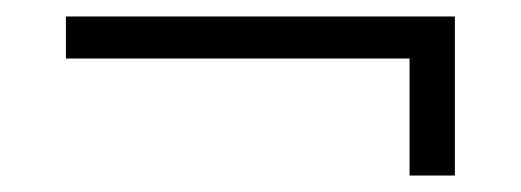

<svg xmlns="http://www.w3.org/2000/svg" viewBox="-20 -362 632 233"><path d="M532 -149H477V-291H60V-342H532Z"/></svg>

Font: Human Sans Light
Style: Regular
Weight: 300
Designer: Tim Radville
Foundry: Continuum
Version: Version 1.000;FEAKit 1.0